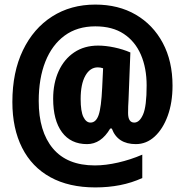

<svg xmlns="http://www.w3.org/2000/svg" viewBox="-20 -809 807 838"><path d="M733 -435Q733 -361 712 -303.5Q691 -246 655 -213Q619 -180 573 -180Q493 -180 468 -248H461Q421 -180 360 -180Q289 -180 250.5 -232Q212 -284 212 -378Q212 -446 236 -498.5Q260 -551 304 -580.5Q348 -610 408 -610Q441 -610 479 -602Q517 -594 549 -580L541 -374Q540 -360 539.5 -345Q539 -330 539 -316Q539 -274 566 -274Q589 -274 604.5 -309.5Q620 -345 620 -436Q620 -512 595 -570Q570 -628 520.5 -661Q471 -694 396 -694Q317 -694 262 -653.5Q207 -613 178 -540Q149 -467 149 -368Q149 -235 211 -161Q273 -87 394 -87Q441 -87 495.5 -99.5Q550 -112 601 -134V-32Q555 -11 504 -1Q453 9 396 9Q281 9 200 -35.5Q119 -80 76.5 -164Q34 -248 34 -364Q34 -494 80 -589.5Q126 -685 207.5 -737Q289 -789 396 -789Q497 -789 572.5 -745Q648 -701 690.5 -621.5Q733 -542 733 -435ZM332 -377Q332 -323 344 -298.5Q356 -274 375 -274Q399 -274 410.5 -307Q422 -340 426 -427L430 -511Q418 -515 407 -515Q373 -515 352.5 -478.5Q332 -442 332 -377Z"/></svg>

Font: Noto Sans Malayalam UI ExtraCondensed Black
Style: Regular
Weight: 900
Width: 2
Designer: Jelle Bosma - Monotype Design Team
Foundry: Monotype Imaging Inc.
Version: Version 2.104; ttfautohint (v1.8.4.7-5d5b)